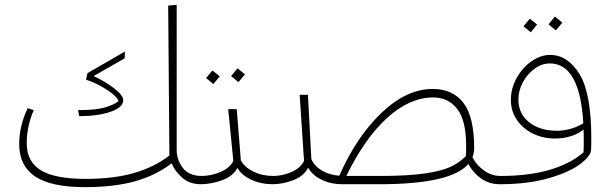

<svg xmlns="http://www.w3.org/2000/svg" viewBox="-20 -758 2522 790"><path d="M827 -18 807 0Q760 0 730 -26.5Q700 -53 686 -86Q623 -37 537 -12.5Q451 12 329 12Q190 12 124.5 -32Q59 -76 59 -165Q59 -240 94 -313L119 -305Q90 -239 90 -168Q90 -93 148 -57.5Q206 -22 332 -22Q449 -22 532.5 -46.5Q616 -71 677 -118L672 -735L707 -738V-140Q707 -101 732 -67.5Q757 -34 811 -34ZM301 -305Q372 -305 408.5 -315Q445 -325 467 -341Q467 -351 447.5 -368Q428 -385 397 -402.5Q366 -420 334 -430L340 -457L494 -546L493 -518L365 -445Q411 -424 449 -395Q487 -366 487 -346Q487 -316 434.5 -298Q382 -280 306 -280Z M1122 -17 1102 0Q1053 0 1013 -19Q973 -38 957 -67Q938 -32 892.5 -16Q847 0 805 0L787 -16L808 -34Q849 -34 887.5 -50.5Q926 -67 940 -96L919 -309H954L971 -98Q985 -71 1022 -52.5Q1059 -34 1104 -34ZM931 -445 957 -477 988 -452 961 -420ZM828 -437 854 -468 884 -444 858 -412Z M2056 -17 2036 0Q1994 0 1961 -22.5Q1928 -45 1907 -83Q1835 0 1541 0H1389Q1341 0 1302.5 -19Q1264 -38 1248 -68Q1230 -33 1186.5 -16.5Q1143 0 1100 0L1082 -16L1103 -34Q1143 -34 1180 -50.5Q1217 -67 1231 -96L1213 -368H1247L1261 -104Q1273 -75 1304 -56.5Q1335 -38 1376 -35Q1447 -196 1550 -294Q1653 -392 1760 -392Q1843 -392 1887 -334.5Q1931 -277 1931 -148Q1931 -128 1924 -111Q1940 -79 1971.5 -56.5Q2003 -34 2039 -34ZM1897 -116Q1898 -130 1898 -157Q1898 -263 1861 -310Q1824 -357 1763 -357Q1665 -357 1572.5 -272.5Q1480 -188 1405 -34H1541Q1659 -34 1729.5 -44.5Q1800 -55 1836 -72.5Q1872 -90 1897 -116Z M2413 -187Q2413 -157 2412 -141Q2411 -116 2366.5 -82.5Q2322 -49 2236.5 -24.5Q2151 0 2036 0L2016 -18L2039 -34Q2267 -34 2381 -131Q2382 -148 2382 -180Q2382 -211 2381 -225Q2359 -207 2328.5 -197.5Q2298 -188 2264 -188Q2214 -188 2172.5 -208.5Q2131 -229 2106.5 -265Q2082 -301 2082 -347Q2082 -394 2105.5 -436.5Q2129 -479 2166.5 -505.5Q2204 -532 2243 -532Q2316 -532 2364.5 -453Q2413 -374 2413 -187ZM2380 -251Q2366 -497 2242 -497Q2210 -497 2180.5 -476Q2151 -455 2132 -420.5Q2113 -386 2113 -349Q2113 -290 2157 -255Q2201 -220 2272 -220Q2299 -220 2328 -228Q2357 -236 2380 -251ZM2237 -658 2263 -690 2294 -665 2267 -633ZM2134 -650 2160 -681 2190 -657 2164 -625Z"/></svg>

Font: FiraGO UltraLight
Style: Italic
Weight: 200
Italic angle: -8°
Designer: bBox Type GmbH
Foundry: bBox Type GmbH
Version: Version 1.001